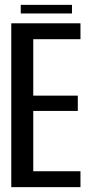

<svg xmlns="http://www.w3.org/2000/svg" viewBox="-20 -771 384 791"><path d="M26.5 0H311.5V-65.5H117V-314H300.5V-377H117V-609.5H311.5V-675H26.5ZM65.5 -715.5H276.5V-751H65.5Z"/></svg>

Font: Anybody Condensed
Style: Regular
Weight: 400
Width: 3
Designer: Tyler Finck
Foundry: Etcetera Type Company
Version: Version 1.113;gftools[0.9.25]